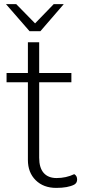

<svg xmlns="http://www.w3.org/2000/svg" viewBox="-20 -906 414 936"><path d="M356 -31Q356 -14 342 -6Q311 10 254 10Q192 10 154 -27.5Q116 -65 116 -126V-505H12V-550H116V-700H171V-550H328V-505H171V-137Q171 -88 193 -63Q215 -38 256 -38Q302 -38 342 -57Q356 -49 356 -31ZM9 -886H59L151 -792L242 -886H291L177 -754H124Z"/></svg>

Font: Krub Light
Style: Regular
Weight: 300
Designer: Ekaluck Peanpanawate
Foundry: Cadson Demak Co.,Ltd.
Version: Version 1.000; ttfautohint (v1.6)